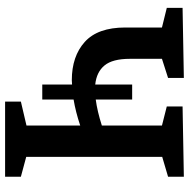

<svg xmlns="http://www.w3.org/2000/svg" viewBox="-14 -728 742 754"><g transform="rotate(90 357.0 -351.0)"><path d="M312 -146V-263Q303 -262 295 -262Q201 -262 144.5 -313Q88 -364 88 -472V-616L11 -635V-697L286 -702V-640L211 -616V-490Q211 -422 237 -390.5Q263 -359 312 -354V-499H371V-356Q394 -359 419.5 -365Q445 -371 473 -380V-616L398 -635V-697L674 -702V-640L596 -617V-83L674 -62V0H379V-62L473 -84V-295Q419 -277 371 -269V-146Z"/></g></svg>

Font: Bitter SemiBold
Style: Regular
Weight: 600
Designer: Sol Matas, and Bitter project Authors
Foundry: Sol Matas
Version: Version 2.001